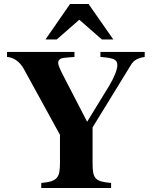

<svg xmlns="http://www.w3.org/2000/svg" viewBox="-20 -934 762 954"><path d="M543 -738 420 -914H328L206 -738H262L374 -836L486 -738ZM699 -676H479V-651C547 -646 563 -638 563 -609C563 -589 548 -550 522 -507L413 -329L293 -561C281 -584 269 -611 269 -620C269 -643 283 -646 323 -649L350 -651V-676H15V-651C49 -649 79 -626 98 -592L278 -264V-128C278 -53 268 -32 185 -25V0H532V-25C453 -32 440 -45 440 -123V-301L631 -612C645 -635 665 -646 699 -651Z"/></svg>

Font: XITS Math
Style: Bold
Weight: 700
Designer: MicroPress Inc., with final additions and corrections provided by Coen Hoffman, Elsevier (retired)
Version: Version 1.105